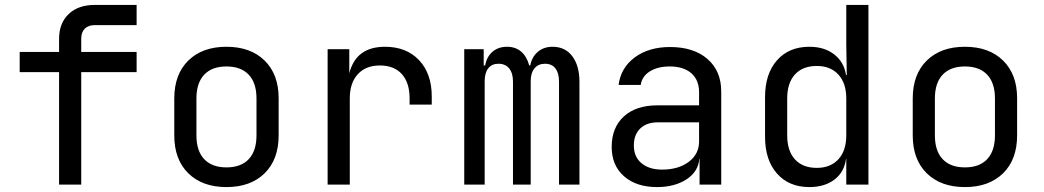

<svg xmlns="http://www.w3.org/2000/svg" viewBox="-20 -750 4240 780"><path d="M220 0V-457H60V-539H220V-592Q220 -656 259 -693Q298 -730 365 -730H535V-648H365Q339 -648 324.5 -633.5Q310 -619 310 -593V-539H535V-457H310V0Z M688 -200V-350Q688 -448 745 -504Q802 -560 900 -560Q998 -560 1055 -504Q1112 -448 1112 -351V-200Q1112 -102 1055 -46Q998 10 900 10Q802 10 745 -46Q688 -102 688 -200ZM1022 -200V-350Q1022 -413 990.5 -446.5Q959 -480 900 -480Q841 -480 809.5 -446.5Q778 -413 778 -350V-200Q778 -137 809.5 -103.5Q841 -70 900 -70Q959 -70 990.5 -103.5Q1022 -137 1022 -200Z M1734 -358V-325H1644V-350Q1644 -414 1612.5 -449Q1581 -484 1523 -484Q1466 -484 1433.5 -448.5Q1401 -413 1401 -350V0H1311V-550H1399V-452Q1426 -560 1544 -560Q1631 -560 1682.5 -505.5Q1734 -451 1734 -358Z M2334 -418V0H2251V-419Q2251 -453 2236.5 -472Q2222 -491 2194 -491Q2167 -491 2151.5 -472.5Q2136 -454 2136 -420V0H2064V-419Q2064 -453 2048.5 -472Q2033 -491 2005 -491Q1978 -491 1963.5 -472.5Q1949 -454 1949 -420V0H1866V-550H1945V-484H1951Q1957 -519 1980.5 -539.5Q2004 -560 2040 -560Q2074 -560 2097 -540.5Q2120 -521 2130 -484H2134Q2141 -519 2165 -539.5Q2189 -560 2225 -560Q2276 -560 2305 -521.5Q2334 -483 2334 -418Z M2910 -378V0H2822V-105H2821Q2817 -53 2769 -21.5Q2721 10 2649 10Q2565 10 2515 -34Q2465 -78 2465 -153Q2465 -232 2514.5 -277Q2564 -322 2650 -322H2820V-375Q2820 -425 2788.5 -452.5Q2757 -480 2701 -480Q2652 -480 2620 -460Q2588 -440 2583 -405H2493Q2502 -475 2559 -517Q2616 -559 2702 -559Q2798 -559 2854 -510.5Q2910 -462 2910 -378ZM2820 -175V-253H2652Q2607 -253 2581 -228Q2555 -203 2555 -159Q2555 -113 2586 -87Q2617 -61 2670 -61Q2736 -61 2778 -92.5Q2820 -124 2820 -175Z M3418 -730H3508V0H3418V-105H3417Q3410 -51 3370 -20.5Q3330 10 3268 10Q3185 10 3136.5 -45Q3088 -100 3088 -194V-355Q3088 -450 3136.5 -505Q3185 -560 3268 -560Q3329 -560 3369 -529Q3409 -498 3417 -445H3420L3418 -570ZM3418 -350Q3418 -412 3386 -447Q3354 -482 3298 -482Q3241 -482 3209.5 -447.5Q3178 -413 3178 -350V-200Q3178 -137 3209.5 -102.5Q3241 -68 3298 -68Q3354 -68 3386 -103Q3418 -138 3418 -200Z M3688 -200V-350Q3688 -448 3745 -504Q3802 -560 3900 -560Q3998 -560 4055 -504Q4112 -448 4112 -351V-200Q4112 -102 4055 -46Q3998 10 3900 10Q3802 10 3745 -46Q3688 -102 3688 -200ZM4022 -200V-350Q4022 -413 3990.5 -446.5Q3959 -480 3900 -480Q3841 -480 3809.5 -446.5Q3778 -413 3778 -350V-200Q3778 -137 3809.5 -103.5Q3841 -70 3900 -70Q3959 -70 3990.5 -103.5Q4022 -137 4022 -200Z"/></svg>

Font: JetBrains Mono
Style: Regular
Weight: 400
Monospace: yes
Designer: Philipp Nurullin, Konstantin Bulenkov
Foundry: JetBrains
Version: Version 2.001;December 29, 2023;FontCreator 11.5.0.2427 32-b